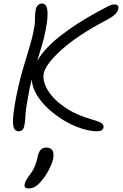

<svg xmlns="http://www.w3.org/2000/svg" viewBox="-20 -730 694 1084"><path d="M85 11Q56 11 53.5 -33.5Q51 -78 72 -187Q88 -267 108.5 -337Q129 -407 146 -462.5Q163 -518 169 -552Q176 -585 177 -605Q178 -625 178 -641Q178 -657 182 -676Q186 -694 195.5 -702Q205 -710 216 -710Q234 -710 241 -695Q248 -680 248.5 -655.5Q249 -631 245 -603.5Q241 -576 236 -552Q230 -518 217 -475Q204 -432 190 -386Q231 -457 321 -527.5Q411 -598 529 -662Q566 -682 588 -693.5Q610 -705 625 -705Q653 -705 648 -680Q645 -663 628.5 -648Q612 -633 578 -615Q417 -530 327.5 -449Q238 -368 227 -316Q219 -273 249 -222Q279 -171 343.5 -126Q408 -81 501 -55Q545 -42 556 -32.5Q567 -23 564 -9Q559 11 528 11Q487 11 438.5 -5Q390 -21 342 -49.5Q294 -78 253.5 -115Q213 -152 187.5 -194.5Q162 -237 159 -282Q151 -250 146 -225Q135 -167 130 -134.5Q125 -102 124 -84Q123 -66 122 -52.5Q121 -39 117 -19Q111 11 85 11ZM143 334Q114 334 119 310Q121 300 126.5 289.5Q132 279 150 254Q168 230 177.5 206.5Q187 183 193 154Q203 103 240 103Q264 103 275 117.5Q286 132 280 167Q274 195 252.5 235Q231 275 201 306Q185 322 170.5 328Q156 334 143 334Z"/></svg>

Font: Shantell Sans Normal
Style: Italic
Weight: 300
Italic angle: -11.31°
Designer: Stephen Nixon, Anya Danilova, Shantell Martin
Foundry: Arrow Type
Version: Version 1.008;[a672d596b]